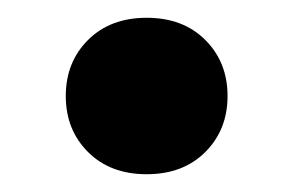

<svg xmlns="http://www.w3.org/2000/svg" viewBox="-20 -186 330 216"><path d="M79 -15Q54 -40 54 -78Q54 -116 79 -141Q104 -166 145 -166Q186 -166 211 -141Q236 -116 236 -78Q236 -40 211 -15Q186 10 145 10Q104 10 79 -15Z"/></svg>

Font: Post Grotesk Bold
Style: Bold
Weight: 700
Version: Version 1.0